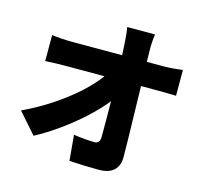

<svg xmlns="http://www.w3.org/2000/svg" viewBox="-119 -951 1239 1142"><g transform="rotate(15 500.0 -380.0)"><path d="M698 -812Q694 -787 692.5 -756.5Q691 -726 692 -700Q692 -686 692.5 -671.5Q693 -657 693 -642H799Q826 -642 860 -645Q894 -648 913 -651V-492Q886 -493 857.5 -493.5Q829 -494 808 -494H697Q699 -387 702 -276.5Q705 -166 706 -61Q707 -8 676.5 22Q646 52 582 52Q533 52 490 50.5Q447 49 401 46L387 -111Q420 -106 456 -103Q492 -100 516 -100Q549 -100 549 -142Q549 -186 549 -242Q549 -298 548 -361Q503 -304 439 -245.5Q375 -187 302 -134.5Q229 -82 156 -43L45 -169Q140 -214 222 -268.5Q304 -323 368 -381Q432 -439 472 -494H233Q205 -494 170.5 -493Q136 -492 108 -490V-650Q129 -647 165.5 -644.5Q202 -642 229 -642H541Q540 -657 539.5 -671.5Q539 -686 538 -700Q536 -735 533.5 -762.5Q531 -790 527 -812Z"/></g></svg>

Font: Source Han Sans CN Heavy
Style: Regular
Weight: 900
Designer: Ryoko NISHIZUKA 西塚涼子 (kana, bopomofo & ideographs); Paul D. Hunt (Latin, Greek & Cyrillic); Sandoll Communications 산돌커뮤니
Foundry: Adobe
Version: Version 2.000;hotconv 1.0.107;makeotfexe 2.5.65593